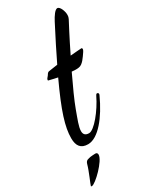

<svg xmlns="http://www.w3.org/2000/svg" viewBox="-288 -703 775 972"><g transform="rotate(-30 99.5 -217.0)"><path d="M260 -574C263 -580 265 -586 265 -598C265 -616 253 -651 237 -651C224 -651 206 -625 192 -598C153 -523 121 -459 94 -403C66 -399 45 -396 40 -395C33 -393 28 -384 25 -379C18 -371 13 -366 13 -359C13 -356 18 -356 26 -354C37 -351 51 -348 66 -345C-6 -191 -31 -110 -31 -45C-31 0 -13 24 29 24C89 24 155 -59 202 -162C203 -164 204 -167 204 -169C204 -174 200 -177 196 -177C192 -177 190 -175 187 -169C153 -98 91 -22 61 -22C38 -22 30 -34 30 -51C30 -77 45 -112 63 -162C78 -203 108 -269 140 -336C157 -334 172 -334 182 -336C205 -339 224 -370 240 -393C242 -396 246 -403 246 -408C246 -411 244 -414 241 -414C231 -414 205 -411 176 -409C215 -489 251 -557 260 -574ZM7 85C-7 89 -20 87 -26 108C-36 145 -64 205 -66 215C-66 216 -64 217 -61 217C-40 217 48 131 48 96C48 89 45 83 36 83C32 83 12 84 7 85Z"/></g></svg>

Font: Mervale Script
Style: Regular
Weight: 400
Designer: Astigmatic (AOETI)
Foundry: Astigmatic (AOETI)
Version: Version 1.000